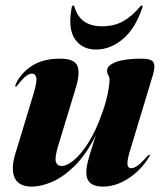

<svg xmlns="http://www.w3.org/2000/svg" viewBox="-20 -665 586 694"><path d="M520 -105.5Q524.5 -105 519 -98Q490 -50 444.5 -20.2Q399 9.5 351.5 9.5Q292 9.5 292 -41.5Q292 -59.5 298.2 -83.8Q304.5 -108 312.5 -132.5Q320.5 -157 326.5 -176Q291 -105.5 249.5 -65Q208 -24.5 167.8 -7.5Q127.5 9.5 95.5 9.5Q48 9.5 33.2 -21.8Q18.5 -53 35.5 -109.5L102 -328.5Q114.5 -371 111 -385Q107.5 -399 96 -399Q86 -399 74.2 -390.2Q62.5 -381.5 45.5 -359.5Q40 -351.5 37.5 -351.5Q32.5 -352 38.5 -364.5Q57.5 -403 97 -428Q136.5 -453 197.5 -453Q248.5 -453 259.5 -427.2Q270.5 -401.5 254 -347.5L191 -140.5Q177.5 -96.5 181.8 -80.8Q186 -65 204 -65Q220.5 -65 245.5 -84.8Q270.5 -104.5 298.5 -147.8Q326.5 -191 351 -261Q364 -299 370 -329.8Q376 -360.5 376 -376Q376 -386.5 371.5 -393Q367 -399.5 367 -409.5Q367 -429 399.5 -441Q432 -453 491.5 -453Q528 -453 535 -439.2Q542 -425.5 532.5 -393.5L450 -120.5Q439 -85 440.8 -71Q442.5 -57 454 -57Q464 -57 477 -66Q490 -75 512 -100Q517.5 -105.5 520 -105.5ZM349 -570Q392.5 -570 424.8 -588Q457 -606 486 -640.5Q488.5 -645 492 -645Q497 -645 494.5 -637.5Q469 -561.5 424 -523.8Q379 -486 327 -486Q276.5 -486 250.8 -523.8Q225 -561.5 239 -637.5Q240 -645 245 -645Q248 -645 249 -640.5Q260.5 -603 285.5 -586.5Q310.5 -570 349 -570Z"/></svg>

Font: Fraunces 144pt
Style: Bold Italic
Weight: 700
Italic angle: -16°
Version: Version 1.000;[b76b70a41]